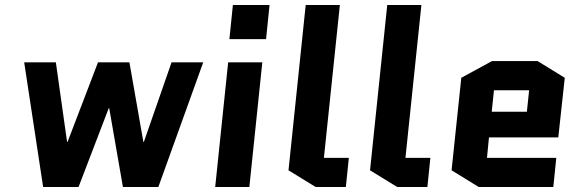

<svg xmlns="http://www.w3.org/2000/svg" viewBox="-20 -750 2314 770"><path d="M418 -316H416L295 0H153L77 -500H204L249 -181H251L373 -500H499L555 -181H557L668 -500H795L615 0H473Z M1032 -500 980 0H843L895 -500ZM900 -593 914 -730H1061L1047 -593Z M1246 0 1137 -67 1206 -730H1343L1279 -117H1379L1367 0Z M1573 0 1464 -67 1533 -730H1670L1606 -117H1706L1694 0Z M2211 -117 2199 0H1900L1791 -67L1830 -438L1953 -505H2136L2245 -438L2219 -199H1941L1933 -117ZM1961 -388 1952 -302H2093L2102 -388Z"/></svg>

Font: Quantico
Style: Bold Italic
Weight: 700
Italic angle: -12°
Designer: Matt Desmond
Foundry: MADtype
Version: Version 2.002